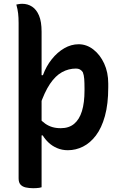

<svg xmlns="http://www.w3.org/2000/svg" viewBox="-20 -780 640 1011"><path d="M66 -756Q72 -757 76.5 -758Q81 -759 86.5 -759.5Q92 -760 97 -760Q126 -760 149 -745Q172 -730 185.5 -698Q199 -666 199 -613Q199 -552 199 -469.5Q199 -387 199 -295Q199 -203 199 -110.5Q199 -18 199 64Q199 146 199 206Q194 208 186.5 209Q179 210 171 210.5Q163 211 155 211Q133 211 115.5 207Q98 203 88 192Q78 181 78 159Q78 93 78 20Q78 -53 78 -129Q78 -205 78 -279Q78 -353 78 -422.5Q78 -492 78 -552.5Q78 -613 78 -659Q78 -687 75.5 -709Q73 -731 66 -756ZM394 -547Q436 -547 471.5 -519.5Q507 -492 528.5 -445.5Q550 -399 550 -340V-320Q550 -232 532.5 -169Q515 -106 485 -66.5Q455 -27 417 -8Q379 11 337 11Q307 11 281 0Q255 -11 236 -29Q217 -47 205 -67H185V-159Q201 -141 218 -129Q235 -117 255 -111Q275 -105 300 -105Q343 -105 370.5 -128Q398 -151 411.5 -195Q425 -239 425 -304V-314Q425 -344 423.5 -364.5Q422 -385 416 -400Q409 -410 400.5 -414.5Q392 -419 380 -419Q341 -419 306.5 -400Q272 -381 243 -338Q214 -295 189 -221V-384H206Q223 -431 252.5 -468Q282 -505 318.5 -526Q355 -547 394 -547Z"/></svg>

Font: Recursive Monospace Casual SemiBold
Style: Regular
Weight: 600
Version: Version 1.047